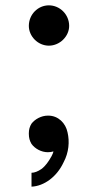

<svg xmlns="http://www.w3.org/2000/svg" viewBox="-20 -570 346 719"><path d="M163 -399C204 -399 239 -434 239 -473C239 -516 204 -550 163 -550C122 -550 88 -516 88 -473C88 -434 122 -399 163 -399ZM88 -69V-71C88 -84 91 -96 98 -107C111 -124 135 -137 159 -137H161C198 -137 226 -109 233 -74C241 -40 238 1 218 38C193 92 145 127 98 129V77C109 77 122 72 135 63C150 52 162 35 173 15C176 8 179 4 180 -3C174 -1 167 0 159 0C135 0 111 -13 98 -31C91 -43 88 -54 88 -69Z"/></svg>

Font: Mluvka
Style: Regular
Weight: 400
Designer: Modified by Jiří Krblich, Original typeface by Gumpita Rahayu
Foundry: Gumpita Rahayu & Jiří Krblich
Version: Version 2.000;Glyphs 3.1.1 (3134)